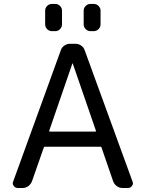

<svg xmlns="http://www.w3.org/2000/svg" viewBox="-20 -978 734 978"><path d="M497.1 -226.6Q496.1 -230.5 492.2 -230.5H209Q204.1 -230.5 203.1 -226.6L142.6 -53.7Q136.7 -39.1 124 -29.8Q111.3 -20.5 95.7 -20.5H70.3Q57.6 -20.5 49.8 -31.2Q44.9 -37.1 44.9 -44.9Q44.9 -48.8 46.9 -52.7L290 -722.7Q294.9 -737.3 308.1 -746.1Q321.3 -754.9 335.9 -754.9H365.2Q379.9 -754.9 393.1 -746.1Q406.2 -737.3 411.1 -722.7L655.3 -52.7Q657.2 -48.8 657.2 -43.9Q657.2 -37.1 652.3 -31.2Q644.5 -20.5 632.8 -20.5H603.5Q587.9 -20.5 575.2 -29.8Q562.5 -39.1 556.6 -53.7ZM244.1 -819.3Q230.5 -819.3 220.2 -829.6Q210 -839.8 210 -853.5V-923.8Q210 -937.5 220.2 -947.8Q230.5 -958 244.1 -958H261.7Q275.4 -958 285.6 -947.8Q295.9 -937.5 295.9 -923.8V-853.5Q295.9 -839.8 285.6 -829.6Q275.4 -819.3 261.7 -819.3ZM441.4 -819.3Q426.8 -819.3 416.5 -829.6Q406.2 -839.8 406.2 -853.5V-923.8Q406.2 -937.5 416.5 -947.8Q426.8 -958 441.4 -958H457Q471.7 -958 481.9 -947.8Q492.2 -937.5 492.2 -923.8V-853.5Q492.2 -839.8 481.9 -829.6Q471.7 -819.3 457 -819.3ZM350.6 -654.3Q350.6 -655.3 349.6 -655.3Q348.6 -655.3 348.6 -654.3L230.5 -311.5Q229.5 -307.6 234.4 -307.6H464.8Q469.7 -307.6 468.8 -311.5Z"/></svg>

Font: Gen Jyuu GothicL Regular
Style: Regular
Weight: 400
Designer: [Source Han Sans]
Ryoko NISHIZUKA  (kana & ideographs); Paul D. Hunt (Latin, Greek & Cyrillic); Wenlong ZHANG  (bopomofo
Version: Version 1.002.20150607